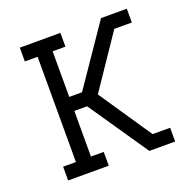

<svg xmlns="http://www.w3.org/2000/svg" viewBox="-101 -625 702 720"><g transform="rotate(-20 250.0 -265.0)"><path d="M52 0V-55H103V-475H52V-530H214V-475H163V-293H214L376 -530H479V-475H409L267 -265L409 -55H479V0H376L214 -237H163V-55H214V0Z"/></g></svg>

Font: Iosevka Slab Light
Style: Regular
Weight: 300
Monospace: yes
Designer: Belleve Invis
Foundry: Belleve Invis
Version: Version 11.1.0; ttfautohint (v1.8.3)